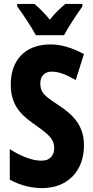

<svg xmlns="http://www.w3.org/2000/svg" viewBox="-20 -951 477 981"><path d="M163 -771H307C328 -811 373 -879 401 -918V-931H314C291 -911 262 -887 235 -850C207 -885 177 -913 156 -931H68V-918C95 -882 145 -807 163 -771ZM409 -208C409 -303 362 -360 277 -415C206 -462 186 -478 186 -525C186 -560 206 -585 244 -585C279 -585 314 -572 367 -542L409 -675C344 -709 290 -724 238 -724C105 -724 34 -640 35 -517C35 -397 108 -350 168 -307C232 -262 257 -237 257 -196C257 -159 238 -130 192 -130C142 -130 85 -154 30 -189V-33C86 -2 144 10 196 10C322 10 409 -74 409 -208Z"/></svg>

Font: Noto Sans Gujarati UI ExtraCondensed ExtraBold
Style: Regular
Weight: 800
Width: 2
Designer: Jelle Bosma - Monotype Design Team, Universal Thirst
Foundry: Monotype Imaging Inc.
Version: Version 2.106